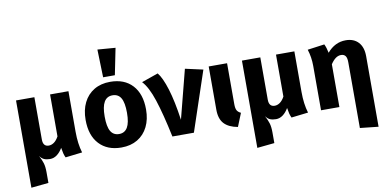

<svg xmlns="http://www.w3.org/2000/svg" viewBox="-91 -1120 3285 1627"><g transform="rotate(-10 1551.0 -307.0)"><path d="M391 17Q382 -2 377.5 -20Q373 -38 368 -69Q347 -33 319.5 -12.5Q292 8 260 8Q230 8 209 -1Q188 -10 171 -34Q191 3 200.5 34Q210 65 210 113V205L61 220V-531H219V-167Q219 -106 269 -106Q292 -106 314 -121.5Q336 -137 354 -170V-531H512V-182Q512 -78 536 0Z M1133 -265Q1133 -180 1101.5 -116.5Q1070 -53 1011.5 -18Q953 17 873 17Q752 17 682.5 -57.5Q613 -132 613 -266Q613 -351 644.5 -414.5Q676 -478 734.5 -513Q793 -548 873 -548Q995 -548 1064 -473.5Q1133 -399 1133 -265ZM777 -266Q777 -179 800.5 -139Q824 -99 873 -99Q921 -99 945 -139.5Q969 -180 969 -265Q969 -352 945.5 -392Q922 -432 873 -432Q825 -432 801 -391.5Q777 -351 777 -266ZM969 -824 923 -596H822L815 -836Z M1409 -127 1517 -547 1670 -513 1498 0H1313Q1271 -200 1230.5 -323Q1190 -446 1140 -498L1283 -548Q1320 -503 1353 -396.5Q1386 -290 1409 -127Z M1877 -179Q1877 -143 1886.5 -125.5Q1896 -108 1920 -97L1874 17Q1796 3 1757.5 -38.5Q1719 -80 1719 -159V-531H1877Z M2335 17Q2326 -2 2321.5 -20Q2317 -38 2312 -69Q2291 -33 2263.5 -12.5Q2236 8 2204 8Q2174 8 2153 -1Q2132 -10 2115 -34Q2135 3 2144.5 34Q2154 65 2154 113V205L2005 220V-531H2163V-167Q2163 -106 2213 -106Q2236 -106 2258 -121.5Q2280 -137 2298 -170V-531H2456V-182Q2456 -78 2480 0Z M3048 -385V222L2890 205V-361Q2890 -400 2877 -416Q2864 -432 2840 -432Q2815 -432 2793 -416Q2771 -400 2750 -368V0H2592V-382Q2592 -457 2570 -525L2716 -545Q2731 -515 2740 -469Q2807 -548 2900 -548Q2969 -548 3008.5 -505.5Q3048 -463 3048 -385Z"/></g></svg>

Font: FiraGOUPP
Style: Bold
Weight: 700
Designer: bBox Type
Foundry: bBox Type GmbH
Version: Version 1.001